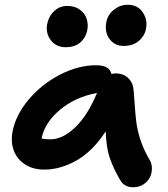

<svg xmlns="http://www.w3.org/2000/svg" viewBox="-20 -769 706 806"><path d="M499 -576.2Q460.9 -576.2 439.5 -605.7Q418 -635.3 426.8 -678.2Q432.6 -708 458.5 -728.5Q484.4 -749 515.1 -749Q558.1 -749 579.3 -717.3Q600.6 -685.5 592.8 -647.9Q587.9 -619.6 563.5 -597.9Q539.1 -576.2 499 -576.2ZM255.9 -570.8Q215.8 -570.8 193.4 -600.1Q170.9 -629.4 178.2 -668.9Q185.1 -702.1 208 -723.1Q231 -744.1 262.2 -744.1Q294.4 -744.1 315.9 -728Q337.4 -711.9 344.2 -688.7Q351.1 -665.5 346.2 -641.1Q340.3 -611.3 317.4 -591.1Q294.4 -570.8 255.9 -570.8ZM166 -57.1Q117.2 -57.1 83.5 -79.8Q49.8 -102.5 37.1 -139.2Q24.4 -175.8 33.2 -219.2Q46.9 -287.6 100.8 -351.6Q154.8 -415.5 231.4 -455.3Q308.1 -495.1 383.8 -495.1Q439.9 -495.1 448.2 -458Q455.6 -460.9 464.8 -460.9Q498 -460.9 518.3 -441.2Q538.6 -421.4 541 -390.1Q548.3 -280.3 553.7 -246.1Q566.9 -167.5 606.9 -100.1Q617.7 -83 617.7 -62.3Q617.7 -41.5 608.9 -23.9Q600.1 -6.3 581.5 5.4Q563 17.1 539.1 17.1Q501 17.1 483.9 -14.2Q454.6 -64.5 440.2 -107.9Q425.8 -151.4 423.8 -217.8Q369.6 -134.3 301.8 -95.7Q233.9 -57.1 166 -57.1ZM154.8 -189 153.8 -188Q168.9 -184.1 191.9 -184.1Q243.2 -184.1 295.9 -234.6Q348.6 -285.2 387.2 -378.9Q294.9 -361.3 231.4 -307.9Q168 -254.4 154.8 -189Z"/></svg>

Font: Shantell Sans Irregular Bouncy
Style: Italic
Weight: 600
Italic angle: -11.31°
Designer: Stephen Nixon, Anya Danilova, Shantell Martin
Foundry: Arrow Type
Version: Version 1.006;[9816181b4]